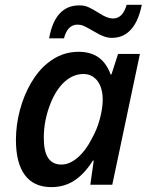

<svg xmlns="http://www.w3.org/2000/svg" viewBox="-20 -764 618 794"><path d="M45.9 -185.5Q45.9 -247.1 62.3 -308.6Q78.6 -370.1 108.4 -421.1Q138.2 -472.2 176.8 -502.9Q233.9 -549.8 304.7 -549.8Q354.5 -549.8 387.2 -526.9Q419.9 -503.9 437.5 -456.1H440.9L468.3 -541H558.6L444.3 0H353.5L367.7 -100.1H364.3Q329.1 -44.4 287.4 -17.3Q245.6 9.8 192.4 9.8Q120.1 9.8 83 -39.8Q45.9 -89.4 45.9 -185.5ZM360.4 -191.9Q381.3 -228.5 393.1 -272.7Q404.8 -316.9 404.8 -352.1Q404.8 -381.3 396.5 -404.3Q388.2 -427.2 372.1 -440.9Q353.5 -458 325.7 -458Q283.2 -458 247.8 -426.5Q212.4 -395 189 -336.4Q161.1 -267.1 161.1 -193.8Q161.1 -137.7 179.2 -110.6Q197.3 -83.5 233.9 -83.5Q268.1 -83.5 301.8 -112.8Q335.4 -142.1 360.4 -191.9ZM307.6 -741.7Q318.4 -741.7 326.9 -740.2Q335.4 -738.8 345.7 -734.4Q359.9 -728.5 392.6 -708Q424.3 -687.5 446.8 -687.5Q467.3 -687.5 481.2 -701.2Q495.1 -714.8 503.9 -744.1H566.4Q550.3 -665 511.7 -632.3Q483.9 -607.4 441.9 -607.4Q412.1 -607.4 373.5 -631.3L350.1 -644.5Q332 -654.8 322.5 -658.4Q313 -662.1 299.8 -662.1Q280.3 -662.1 266.1 -648.2Q252 -634.3 244.6 -605.5H183.1Q207.5 -741.7 307.6 -741.7Z"/></svg>

Font: Viking Open Sans Light
Style: Bold Italic
Weight: 600
Italic angle: -12°
Foundry: Ascender Corporation
Version: Version 2.000